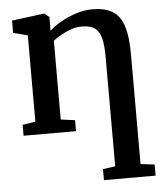

<svg xmlns="http://www.w3.org/2000/svg" viewBox="-56 -615 775 905"><g transform="rotate(-5 332.0 -162.5)"><path d="M399 241.5V189.5L457.5 181V-339.5Q457.5 -391.5 449.2 -424.5Q441 -457.5 419.8 -473.2Q398.5 -489 358.5 -489Q333 -489 307.8 -480.5Q282.5 -472 260 -459.2Q237.5 -446.5 221 -433.5V-61L288 -52V0H40V-52L101 -61V-469.5L33 -487.5V-545.5L184 -565H188L210 -547V-506.5L209 -481.5Q230.5 -501.5 263.5 -520.5Q296.5 -539.5 335.5 -552.5Q374.5 -565.5 414 -565.5Q476 -565.5 511.8 -542.2Q547.5 -519 562.5 -469.2Q577.5 -419.5 577.5 -341V181L643.5 189V241.5Z"/></g></svg>

Font: Merriweather 24pt SemiBold
Style: Regular
Weight: 600
Designer: Eben Sorkin
Foundry: Eben Sorkin
Version: Version 2.100